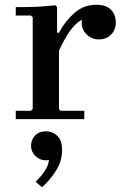

<svg xmlns="http://www.w3.org/2000/svg" viewBox="-20 -499 518 804"><path d="M227 -362Q252 -410 292 -445Q332 -480 386 -479Q414 -479 431.5 -468.5Q449 -458 457 -441Q465 -424 465 -405Q465 -375 445.5 -354.5Q426 -334 394 -334Q364 -334 343 -354.5Q322 -375 322 -405Q322 -419 329.5 -434Q337 -449 344 -456L343 -425Q324 -419 306.5 -405.5Q289 -392 270 -365Q251 -338 227 -287ZM227 -42 234 -35H333V0H46V-35H109L117 -42V-427L109 -434H46V-469Q72 -469 100.5 -469.5Q129 -470 157.5 -472Q186 -474 212 -477L219 -469V-362H227ZM172 51Q201 51 220.5 70.5Q240 90 240 129Q240 174 215.5 214Q191 254 156 285L129 262Q153 239 168 216Q183 193 185 171Q181 172 177.5 172Q174 172 170 172Q146 172 128 154Q110 136 110 111Q110 87 126.5 69Q143 51 172 51Z"/></svg>

Font: Brygada 1918 SemiBold
Style: Regular
Weight: 600
Designer: Mateusz Machalski | Borys Kosmynka | Przemek Hoffer
Foundry: NIEPODLEGLA 2018
Version: Version 3.006